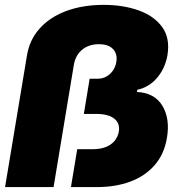

<svg xmlns="http://www.w3.org/2000/svg" viewBox="-20 -757 729 777"><path d="M0.5 0 88.9 -531.2Q99.1 -595.7 140.6 -641.8Q182.1 -688 248.5 -712.6Q314.9 -737.3 399.9 -737.3Q477.5 -737.3 540 -715.3Q602.5 -693.4 635.7 -648.4Q668.9 -603.5 657.7 -534.2Q648.9 -481.9 616.9 -443.4Q585 -404.8 535.6 -393.6L534.2 -384.8Q605.5 -381.3 637 -329.3Q668.5 -277.3 655.8 -200.2Q644.5 -132.3 605.2 -87.9Q565.9 -43.5 506.3 -21.7Q446.8 0 374.5 0H267.1L292.5 -153.3H357.9Q385.7 -153.3 407.7 -161.9Q429.7 -170.4 443.4 -186.5Q457 -202.6 460.9 -224.6Q466.3 -258.3 442.1 -277.1Q418 -295.9 371.1 -295.9H319.3L342.8 -438.5H376Q395 -438.5 410.6 -447.3Q426.3 -456.1 436.8 -471.2Q447.3 -486.3 450.7 -505.9Q456.1 -538.1 437.7 -558.1Q419.4 -578.1 380.4 -578.1Q339.4 -578.1 312.3 -555.7Q285.2 -533.2 278.8 -494.1L196.8 0Z"/></svg>

Font: Inter 18pt Black
Style: Italic
Weight: 900
Italic angle: -9.3988°
Designer: Rasmus Andersson
Foundry: rsms
Version: Version 4.001;git-66647c0bb